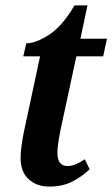

<svg xmlns="http://www.w3.org/2000/svg" viewBox="-20 -679 415 709"><path d="M161 10Q116 10 86 -17Q56 -44 56 -96Q56 -117 60 -144Q64 -171 68 -191L128 -471H66L77 -519Q112 -519 161 -550.5Q210 -582 255 -659H303L277 -536H375L361 -471H262L203 -197Q198 -172 195 -151Q192 -130 192 -114Q192 -66 229 -66Q246 -66 262.5 -73.5Q279 -81 293 -91L311 -54Q283 -27 247 -8.5Q211 10 161 10Z"/></svg>

Font: Noto Serif ExtraCondensed
Style: Bold Italic
Weight: 700
Width: 2
Italic angle: -12°
Designer: Monotype Design Team
Foundry: Monotype Imaging Inc.
Version: Version 2.013; ttfautohint (v1.8.4.7-5d5b)